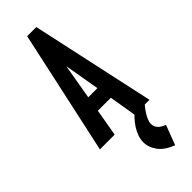

<svg xmlns="http://www.w3.org/2000/svg" viewBox="-285 -654 920 920"><g transform="rotate(-45 175.0 -194.5)"><path d="M242 0 219 -138H131L107 0H7L144 -630H206L343 0ZM175 -396 144 -216H206ZM314 141 276 241Q224 221 201 189Q178 157 178 123Q178 86 204 45Q230 4 278 -31L311 0Q266 54 266 87Q266 123 314 141Z"/></g></svg>

Font: Inconsolata ExtraCondensed ExtraBold
Style: Regular
Weight: 800
Width: 2
Monospace: yes
Designer: Raph Levien, Cyreal, Brenton Simpson
Foundry: Raph Levien, Cyreal, Google
Version: Version 3.001; ttfautohint (v1.8.2.53-6de2)